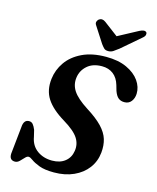

<svg xmlns="http://www.w3.org/2000/svg" viewBox="-134 -1010 912 1114"><g transform="rotate(15 322.0 -453.0)"><path d="M298 12.5Q241.5 12.5 209 0Q176.5 -12.5 159.8 -25Q143 -37.5 133.5 -37.5Q124 -37.5 113.2 -25.5Q102.5 -13.5 90 -1.5Q77.5 10.5 63.5 10.5Q28.5 10.5 31 -30L48 -192.5Q50.5 -238 83 -238Q97.5 -238 106.5 -227.2Q115.5 -216.5 123.5 -196.5L133 -157Q142 -105.5 179.8 -78.2Q217.5 -51 269.5 -51Q317 -51 347 -74.8Q377 -98.5 383 -139Q390 -180.5 367.2 -216.2Q344.5 -252 277.5 -292.5Q201 -338.5 168.5 -389Q136 -439.5 144.5 -509Q151 -564 183.5 -610.5Q216 -657 275 -685.5Q334 -714 418.5 -714Q492 -714 542.8 -690.5Q593.5 -667 619.5 -630Q645.5 -593 644 -552.5Q643 -525 628.2 -506Q613.5 -487 587 -487Q565 -487 550.8 -498.8Q536.5 -510.5 526.5 -538.5L517 -571.5Q505 -612.5 477.2 -633.8Q449.5 -655 409.5 -655Q354.5 -655 321.5 -626Q288.5 -597 282.5 -554.5Q276 -510.5 300.2 -473.5Q324.5 -436.5 389 -395Q450.5 -356.5 483.8 -321.5Q517 -286.5 528 -250Q539 -213.5 534.5 -169.5Q529 -116 498.2 -75Q467.5 -34 416 -10.8Q364.5 12.5 298 12.5ZM480 -779.5Q462.5 -766 449.5 -757.5Q436.5 -749 420 -749Q403 -749 394.5 -757.5Q386 -766 376 -779.5L313.5 -876.5Q306.5 -887 310 -896.8Q313.5 -906.5 320.5 -912Q339 -924.5 360 -909L445 -845L564.5 -909Q594 -924 605.5 -912Q610 -906.5 608 -896.8Q606 -887 593 -876.5Z"/></g></svg>

Font: Fraunces 9pt S050 SemiBold
Style: Italic
Weight: 600
Italic angle: -16°
Version: Version 1.000; ttfautohint (v1.8.3)